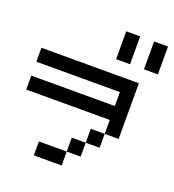

<svg xmlns="http://www.w3.org/2000/svg" viewBox="-117 -717 735 810"><g transform="rotate(20 250.0 -312.5)"><path d="M375 -375V-437.5H437.5V-375ZM375 -312.5V-375H437.5V-312.5ZM125 0V-62.5H187.5V0ZM312.5 -125V-187.5H375V-125ZM250 -62.5V-125H312.5V-62.5ZM375 -250V-312.5H437.5V-250ZM187.5 0V-62.5H250V0ZM0 -250V-312.5H62.5V-250ZM62.5 -250V-312.5H125V-250ZM125 -250V-312.5H187.5V-250ZM187.5 -250V-312.5H250V-250ZM250 -250V-312.5H312.5V-250ZM312.5 -250V-312.5H375V-250ZM375 -187.5V-250H437.5V-187.5ZM0 -375V-437.5H62.5V-375ZM62.5 -375V-437.5H125V-375ZM125 -375V-437.5H187.5V-375ZM187.5 -375V-437.5H250V-375ZM250 -375V-437.5H312.5V-375ZM312.5 -375V-437.5H375V-375ZM312.5 -562.5V-625H375V-562.5ZM312.5 -500V-562.5H375V-500ZM437.5 -562.5V-625H500V-562.5ZM437.5 -500V-562.5H500V-500Z"/></g></svg>

Font: AprilSans
Style: Regular
Weight: 400
Designer: typesprite
Version: Version 1.001;PS 001.001;hotconv 1.0.88;makeotf.lib2.5.64775